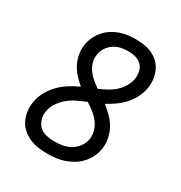

<svg xmlns="http://www.w3.org/2000/svg" viewBox="-175 -870 950 1005"><g transform="rotate(30 300.0 -367.5)"><path d="M254 8Q225 8 197.5 4Q170 0 145 -11Q120 -22 100 -40Q80 -58 68.5 -82Q57 -106 53.5 -133.5Q50 -161 55 -190Q60 -222 76.5 -252.5Q93 -283 117 -308Q141 -333 170.5 -351.5Q200 -370 231 -384Q209 -402 189.5 -423.5Q170 -445 157 -470Q144 -495 138.5 -525Q133 -555 138 -585Q142 -609 152.5 -631.5Q163 -654 179 -673Q195 -692 216.5 -706Q238 -720 261.5 -728.5Q285 -737 308.5 -740Q332 -743 355 -743Q382 -743 408 -739Q434 -735 457.5 -724Q481 -713 498.5 -695.5Q516 -678 526 -655Q536 -632 539.5 -605.5Q543 -579 538 -552Q533 -523 519 -495Q505 -467 484 -443.5Q463 -420 437 -401.5Q411 -383 384 -369Q408 -350 430 -328.5Q452 -307 467 -280Q482 -253 488.5 -221.5Q495 -190 490 -157Q486 -132 474 -107.5Q462 -83 444 -63Q426 -43 402.5 -29Q379 -15 354 -6.5Q329 2 304 5Q279 8 254 8ZM313 -418Q337 -429 360.5 -441.5Q384 -454 404 -472Q424 -490 438 -513.5Q452 -537 456 -562Q459 -584 454.5 -605.5Q450 -627 435 -642Q420 -657 398.5 -663Q377 -669 355 -669Q333 -669 311 -664.5Q289 -660 269.5 -647.5Q250 -635 236.5 -615Q223 -595 220 -573Q215 -548 222 -524Q229 -500 243 -481Q257 -462 275 -447Q293 -432 313 -418ZM254 -66Q279 -66 303.5 -70.5Q328 -75 350.5 -88Q373 -101 388.5 -123Q404 -145 408 -169Q412 -197 404 -222Q396 -247 380 -267.5Q364 -288 344 -303.5Q324 -319 302 -333Q275 -322 248.5 -309.5Q222 -297 198.5 -278Q175 -259 158 -233.5Q141 -208 137 -181Q132 -155 139.5 -131.5Q147 -108 163.5 -92.5Q180 -77 204.5 -71.5Q229 -66 254 -66Z"/></g></svg>

Font: Iosevka Extended
Style: Italic
Weight: 400
Width: 7
Italic angle: -9°
Monospace: yes
Designer: Belleve Invis
Foundry: Belleve Invis
Version: Version 32.5.0; ttfautohint (v1.8.4)